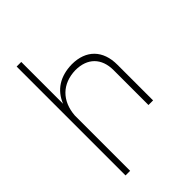

<svg xmlns="http://www.w3.org/2000/svg" viewBox="-274 -877 1207 1207"><g transform="rotate(-45 329.5 -273.0)"><path d="M363 -522C258 -520 184 -473 149 -385V-757H108V211H149V-281C158 -402 233 -477 353 -480C460 -480 523 -417 523 -310V0H564V-318C564 -445 490 -522 363 -522Z"/></g></svg>

Font: Montserrat arm ExtraLight
Style: Regular
Weight: 275
Designer: Julieta Ulanovsky
Foundry: Julieta Ulanovsky
Version: Version 6.000;PS 006.000;hotconv 1.0.88;makeotf.lib2.5.64775